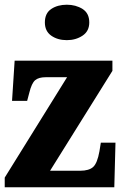

<svg xmlns="http://www.w3.org/2000/svg" viewBox="-20 -793 518 813"><path d="M0 0V-41L264 -466H173Q144 -466 129 -453.5Q114 -441 104 -400L95 -366H31L42 -536H456V-493L192 -70H319Q357 -70 374.5 -86Q392 -102 401 -152L407 -189H469L464 0ZM263 -623Q224 -623 197 -642Q170 -661 170 -698Q170 -737 197 -755Q224 -773 263 -773Q301 -773 329.5 -755Q358 -737 358 -698Q358 -661 329.5 -642Q301 -623 263 -623Z"/></svg>

Font: Noto Serif Tamil Condensed Black
Style: Italic
Weight: 900
Width: 3
Italic angle: -12°
Designer: Indian Type Foundry, Tom Grace, and the Monotype Design Team
Foundry: Monotype Imaging Inc.
Version: Version 2.003; ttfautohint (v1.8.4.7-5d5b)